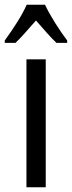

<svg xmlns="http://www.w3.org/2000/svg" viewBox="-46 -786 302 806"><path d="M146 0H65V-537H146ZM143 -766Q159 -732 185 -690.5Q211 -649 236 -616V-606H191Q170 -626 149 -650Q128 -674 105 -700Q82 -674 59.5 -648.5Q37 -623 19 -606H-26V-616Q1 -653 26.5 -693.5Q52 -734 66 -766Z"/></svg>

Font: Noto Sans Oriya ExtCond
Style: Regular
Weight: 400
Width: 2
Designer: Amélie Bonet and Sol Matas
Foundry: Google LLC
Version: Version 2.006; ttfautohint (v1.8.4.7-5d5b)